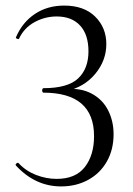

<svg xmlns="http://www.w3.org/2000/svg" viewBox="-20 -656 475 688"><path d="M37 -63 36 -65Q36 -69 40.5 -71.5Q45 -74 47 -71Q73 -43 109.5 -29Q146 -15 183 -15Q251 -15 284 -57.5Q317 -100 317 -168Q317 -324 135 -324Q134 -324 132.5 -326.5Q131 -329 131 -332Q131 -335 132.5 -337.5Q134 -340 135 -340Q223 -340 260 -375Q297 -410 297 -472Q297 -532 267 -564.5Q237 -597 183 -597Q141 -597 103.5 -576.5Q66 -556 48 -517Q48 -516 46 -516Q43 -516 39.5 -518Q36 -520 37 -522Q60 -576 105 -606Q150 -636 210 -636Q281 -636 321 -596.5Q361 -557 361 -498Q361 -439 321 -391Q281 -343 215 -329L218 -337Q271 -341 309.5 -320Q348 -299 367.5 -260.5Q387 -222 387 -175Q387 -120 363 -77.5Q339 -35 296 -11.5Q253 12 199 12Q106 12 37 -63Z"/></svg>

Font: Cormorant Infant
Style: Regular
Weight: 400
Designer: Christian Thalmann (Catharsis Fonts)
Foundry: Catharsis Fonts
Version: Version 4.000